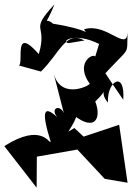

<svg xmlns="http://www.w3.org/2000/svg" viewBox="-62 -788 612 891"><path d="M257 -588C215 -594 282 -642 398 -584L380 -526C366 -542 287 -493 354 -400C362 -395 225 -321 188 -443L234 -264C212 -311 157 -279 222 -226C133 -318 131 -265 173 -131C168 -114 136 -223 -42 -110L108 83L109 -61L297 -94L424 42L530 60L491 -209L326 -154L283 -194L255 -177C302 -250 309 -278 256 -274C373 -166 413 -233 380 -317C466 -399 385 -372 439 -312C433 -412 520 -464 510 -325C379 -513 382 -542 396 -414C550 -586 525 -519 530 -636C525 -547 431 -685 328 -652C343 -622 363 -649 184 -678C146 -714 144 -651 191 -768C69 -636 161 -683 118 -537C-2 -673 49 -498 26 -484L128 -456C214 -539 243 -649 330 -600Z"/></svg>

Font: Asimov Silicon
Style: Regular
Weight: 400
Designer: Google
Version: Version 2.000980; 2014